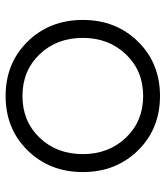

<svg xmlns="http://www.w3.org/2000/svg" viewBox="27 -607 590 684"><g transform="rotate(-90 322.0 -265.0)"><path d="M128 -68.5Q205 10 322 10Q439 10 516 -68.5Q593 -147 593 -265Q593 -383 516 -461.5Q439 -540 322 -540Q205 -540 128 -461.5Q51 -383 51 -265Q51 -147 128 -68.5ZM115 -265Q115 -358 173.5 -419Q232 -480 322 -480Q412 -480 470.5 -419Q529 -358 529 -265Q529 -173 470.5 -111.5Q412 -50 322 -50Q232 -50 173.5 -111.5Q115 -173 115 -265Z"/></g></svg>

Font: Roundo
Style: Regular
Weight: 400
Designer: Namrata Goyal (Gurmukhi), Shiva Nallaperumal (Latin)
Foundry: Indian Type Foundry
Version: Version 1.000;PS 1.0;hotconv 1.0.88;makeotf.lib2.5.647800